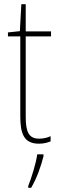

<svg xmlns="http://www.w3.org/2000/svg" viewBox="-20 -677 282 918"><path d="M167 -14C116 -14 103 -49 103 -119V-503H224V-527H103V-657H82L75 -528L18 -522V-503H77V-120C77 -37 95 10 166 10C190 10 206 5 222 -1V-26C208 -19 188 -14 167 -14ZM188 70V61H158C153 102 129 178 115 212V221H129C156 175 176 118 188 70Z"/></svg>

Font: Noto Sans Thai Looped Condensed Thin
Style: Regular
Weight: 100
Width: 3
Designer: Sasikarn Vongin, Ben Mitchell
Foundry: The Fontpad Ltd
Version: Version 1.001